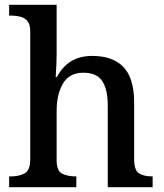

<svg xmlns="http://www.w3.org/2000/svg" viewBox="-20 -780 684 800"><path d="M18 0V-45H26Q59 -45 82.5 -57.5Q106 -70 106 -116V-649Q106 -678 94.5 -692Q83 -706 65 -710.5Q47 -715 27 -715H18V-760H216V-553Q216 -534 215 -513Q214 -492 213 -476.5Q212 -461 212 -459H217Q239 -501 275 -524Q311 -547 365 -547Q450 -547 494.5 -500.5Q539 -454 539 -352V-117Q539 -70 559.5 -57.5Q580 -45 613 -45H616V0H429V-341Q429 -406 406.5 -441.5Q384 -477 327 -477Q269 -477 242.5 -432Q216 -387 216 -317V-112Q216 -68 239 -56.5Q262 -45 295 -45H298V0Z"/></svg>

Font: Noto Serif Lao Medium
Style: Regular
Weight: 500
Designer: Monotype Design Team
Foundry: Monotype Imaging Inc.
Version: Version 2.003; ttfautohint (v1.8.4.7-5d5b)